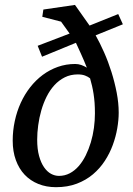

<svg xmlns="http://www.w3.org/2000/svg" viewBox="-20 -757 546 789"><path d="M370.1 -291Q370.1 -314.5 368.7 -334.2Q367.2 -354 364.5 -371.3Q361.8 -388.7 358.2 -404.1Q354.5 -419.4 350.1 -435.1Q341.8 -441.9 329.6 -446.5Q317.4 -451.2 299.8 -451.2Q270 -451.2 246.1 -439.2Q222.2 -427.2 203.6 -407Q185.1 -386.7 171.6 -359.9Q158.2 -333 149.7 -303.2Q141.1 -273.4 137 -242.4Q132.8 -211.4 132.8 -183.1Q132.8 -144 140.6 -116Q148.4 -87.9 161.1 -69.6Q173.8 -51.3 189.7 -42.7Q205.6 -34.2 222.2 -34.2Q246.1 -34.2 266.6 -44.9Q287.1 -55.7 303.5 -74.5Q319.8 -93.3 332.3 -118.4Q344.7 -143.6 353.3 -172.1Q361.8 -200.7 366 -231.2Q370.1 -261.7 370.1 -291ZM373 -611.8Q390.6 -580.6 407.7 -542Q424.8 -503.4 438 -461.4Q451.2 -419.4 459.5 -376.5Q467.8 -333.5 467.8 -293.9Q467.8 -264.2 461.9 -230Q456.1 -195.8 443.6 -161.6Q431.2 -127.4 410.9 -96.2Q390.6 -64.9 362.1 -40.8Q333.5 -16.6 295.7 -2.2Q257.8 12.2 210 12.2Q170.4 12.2 137.7 -1Q105 -14.2 81.5 -38.8Q58.1 -63.5 45.2 -98.9Q32.2 -134.3 32.2 -179.2Q32.2 -220.2 40.8 -259.8Q49.3 -299.3 65.2 -334.2Q81.1 -369.1 104 -398.4Q127 -427.7 155.5 -449Q184.1 -470.2 217.8 -482.2Q251.5 -494.1 289.1 -494.1Q301.8 -494.1 313.7 -490Q325.7 -485.8 336.9 -479Q331.5 -492.7 325.2 -507.6Q318.8 -522.5 312.5 -536.4Q306.2 -550.3 300.8 -562Q295.4 -573.7 292 -581.1L152.8 -523.9L134.8 -568.8L266.1 -619.1L231 -668L153.8 -688L158.2 -717.8L288.1 -736.8L348.1 -651.9L465.8 -699.2L484.9 -657.2Z"/></svg>

Font: Charis SIL Phon
Style: Italic
Weight: 400
Italic angle: -11°
Foundry: SIL International
Version: Version 5.000